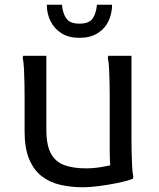

<svg xmlns="http://www.w3.org/2000/svg" viewBox="-20 -780 672 812"><path d="M332 12Q280 12 234.5 1.5Q189 -9 155.5 -35.5Q122 -62 103 -108Q84 -154 84 -224V-372Q84 -392 83.5 -424Q83 -456 81.5 -487Q80 -518 76 -536L78 -544H176V-232Q176 -166 195.5 -130.5Q215 -95 252.5 -81.5Q290 -68 343 -68Q375 -68 408.5 -73.5Q442 -79 467 -86L450 -62Q446 -76 445 -97Q444 -118 444 -140V-372Q444 -392 443.5 -424Q443 -456 441.5 -487Q440 -518 436 -536L438 -544H536V-196Q536 -176 536.5 -144Q537 -112 538.5 -81Q540 -50 544 -32L542 -24Q516 -14 476.5 -6Q437 2 397.5 7Q358 12 332 12ZM316 -620Q271 -620 240.5 -639Q210 -658 194 -690Q178 -722 178 -760H242Q245 -724 260.5 -702Q276 -680 316 -680Q357 -680 372 -702Q387 -724 390 -760H454Q454 -722 438.5 -690Q423 -658 392 -639Q361 -620 316 -620Z"/></svg>

Font: Kufam
Style: Regular
Weight: 400
Designer: Wael Morcos, Artur Schmal
Foundry: Original Type
Version: Version 1.301; ttfautohint (v1.8.3)